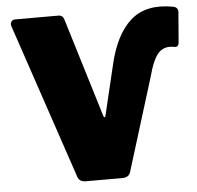

<svg xmlns="http://www.w3.org/2000/svg" viewBox="-53 -797 874 851"><g transform="rotate(-5 384.5 -371.5)"><path d="M747 -737Q769 -733 769 -713L758 -578Q757 -556 737 -559Q695 -568 668.5 -541.5Q642 -515 620 -432L494 -25Q487 0 457 0H295Q265 0 258 -25L26 -713Q22 -724 27.5 -733Q33 -742 45 -742H238Q257 -742 263 -721L397 -282Q399 -275 402.5 -275.5Q406 -276 407 -283L458 -497Q489 -636 559 -697.5Q629 -759 747 -737Z"/></g></svg>

Font: Libre Franklin Black
Style: Regular
Weight: 900
Designer: Pablo Impallari, Rodrigo Fuenzalida, Nhung Nguyen
Foundry: Impallari Type
Version: Version 3.000